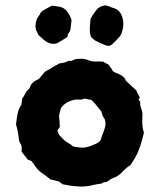

<svg xmlns="http://www.w3.org/2000/svg" viewBox="-20 -704 599 719"><path d="M437 -643Q447 -614 436 -582Q435 -578 433 -575Q431 -572 429 -568Q424 -562 418.5 -556.5Q413 -551 407 -545Q397 -534 390 -532.5Q383 -531 369 -537Q356 -543 343.5 -548.5Q331 -554 320 -567Q315 -584 316.5 -601Q318 -618 319 -634Q329 -651 340.5 -666Q352 -681 374 -684Q383 -683 391.5 -679Q400 -675 408 -673Q419 -669 426 -661.5Q433 -654 437 -643ZM248 -629Q247 -621 246 -612Q245 -603 244 -595Q243 -587 237.5 -580.5Q232 -574 233 -566Q215 -554 194 -542Q181 -538 168.5 -541.5Q156 -545 145 -554Q140 -559 134.5 -563.5Q129 -568 123 -574Q120 -583 117 -587Q112 -598 113 -610Q114 -622 118 -633Q121 -639 125 -644Q129 -649 132 -656Q135 -659 137.5 -662Q140 -665 144 -666Q152 -671 159.5 -675Q167 -679 175 -683Q182 -682 188.5 -681Q195 -680 202 -679Q216 -676 225 -668Q234 -660 240 -647Q243 -643 244.5 -638.5Q246 -634 248 -629ZM519 -207Q515 -191 510.5 -174.5Q506 -158 500 -143Q494 -127 486 -113.5Q478 -100 469 -86Q464 -83 458.5 -79Q453 -75 448 -70Q444 -66 439.5 -62Q435 -58 431 -53Q426 -49 420 -45Q414 -41 408 -39Q400 -37 393 -32Q386 -27 379 -22Q376 -22 373 -22Q370 -22 367 -21Q361 -16 353.5 -15.5Q346 -15 338 -13Q334 -12 330 -11.5Q326 -11 321 -9Q301 -5 281 -5.5Q261 -6 241 -9Q235 -10 228.5 -11.5Q222 -13 214 -14Q211 -16 208.5 -18.5Q206 -21 201 -24Q194 -26 186.5 -28Q179 -30 169 -32Q162 -38 152.5 -45Q143 -52 133 -59Q126 -64 120 -71Q114 -78 109 -85Q107 -90 104 -93Q101 -96 99 -100Q95 -102 92 -103.5Q89 -105 85 -106Q82 -107 81 -110Q76 -116 71 -123Q66 -130 61 -136V-156Q60 -161 57 -165.5Q54 -170 52 -175Q50 -190 47.5 -206Q45 -222 40 -238Q42 -257 45.5 -276.5Q49 -296 60 -312Q61 -317 61.5 -322.5Q62 -328 63 -335Q69 -342 73 -351Q77 -360 84 -367Q91 -371 94 -382Q97 -390 108 -399Q112 -401 116 -403.5Q120 -406 125 -408Q130 -414 136 -420.5Q142 -427 147 -434Q149 -436 151.5 -437.5Q154 -439 156 -440Q167 -445 177 -452Q187 -459 197 -463Q198 -465 199 -465Q200 -465 201 -466Q210 -468 219 -469.5Q228 -471 236 -476Q238 -477 239 -476.5Q240 -476 241 -476H247Q252 -478 256.5 -480Q261 -482 265 -483Q270 -484 275 -483.5Q280 -483 286 -484Q290 -485 294 -483Q305 -482 315 -477Q330 -472 348 -474Q353 -474 357.5 -473.5Q362 -473 367 -473Q372 -469 377.5 -466.5Q383 -464 388 -461Q389 -460 389.5 -458.5Q390 -457 391 -455Q395 -450 398 -446Q401 -442 402 -438Q409 -433 413.5 -431.5Q418 -430 422 -428Q429 -425 435.5 -421Q442 -417 447 -411Q448 -409 449 -407Q450 -405 451 -402Q469 -385 491 -365Q493 -358 496.5 -351.5Q500 -345 504 -339Q501 -336 499 -331Q503 -325 505 -323V-311Q506 -308 507 -304Q508 -300 509 -297Q515 -284 513 -267V-258Q512 -245 513.5 -232Q515 -219 519 -207ZM373 -256Q369 -262 365 -269Q363 -273 362 -277.5Q361 -282 360 -286Q350 -298 338 -313Q326 -328 321 -330Q316 -331 310 -332Q304 -333 299 -335Q293 -334 287 -332Q281 -330 275 -331Q269 -332 262 -331Q246 -328 232.5 -321Q219 -314 208 -299L201 -271Q202 -260 203 -249.5Q204 -239 204 -228Q202 -225 199.5 -222.5Q197 -220 195 -215Q197 -209 199.5 -203Q202 -197 208 -192Q215 -184 223 -177Q231 -170 240 -166Q244 -164 246.5 -161.5Q249 -159 253 -156Q265 -153 270 -153Q290 -149 307 -153.5Q324 -158 340 -166Q357 -173 360 -189Q362 -197 365 -203.5Q368 -210 370 -217Q378 -237 373 -256Z"/></svg>

Font: Darumadrop One
Style: Regular
Weight: 400
Version: Version 1.000